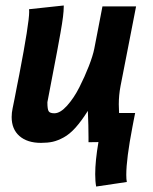

<svg xmlns="http://www.w3.org/2000/svg" viewBox="-20 -518 558 700"><path d="M414.1 -106H472.7Q470.7 -97.7 467.5 -79.8Q464.4 -62 462.9 -55.7Q440.4 61.5 440.4 119.6Q440.4 136.2 442.4 145.5L330.6 162.1Q327.1 143.6 327.1 117.2Q327.1 68.4 338.9 0L302.7 0.5V-16.1Q302.7 -58.1 300.3 -113.8Q276.9 -76.7 255.4 -52.7Q233.9 -28.8 212.4 -17.1Q190.9 -5.4 172.4 -1.2Q153.8 2.9 129.4 2.9Q79.6 2.9 51 -22Q22.5 -46.9 22.5 -91.3Q22.5 -106.9 25.9 -122.6Q29.8 -140.1 33.4 -159.7Q37.1 -179.2 42 -204.3Q46.9 -229.5 50.3 -246.1Q86.4 -433.6 86.4 -475.1Q86.4 -481.9 85.9 -484.4Q106.9 -486.8 149.2 -491.2Q191.4 -495.6 212.4 -498V-493.2Q212.4 -479 209.7 -456.8Q207 -434.6 200.4 -397.5Q193.8 -360.4 188.2 -330.6Q182.6 -300.8 171.1 -241.2Q159.7 -181.6 152.8 -145.5V-144Q152.8 -119.6 157.5 -112.3Q162.1 -105 178.2 -105Q199.7 -105 224.6 -132.8Q249.5 -160.6 269.3 -199.7Q289.1 -238.8 304 -277.1Q318.8 -315.4 323.7 -340.3Q328.6 -365.7 338.6 -417.2Q348.6 -468.8 353.5 -494.6H476.1Q464.8 -437 447.8 -349.4Q430.7 -261.7 419.4 -204.1Q413.1 -171.4 413.1 -137.7Q413.1 -123.5 414.1 -106Z"/></svg>

Font: Fantasque Sans Mono
Style: Bold Italic
Weight: 700
Italic angle: -11°
Monospace: yes
Designer: Jany Belluz
Version: Version 1.7.1